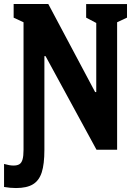

<svg xmlns="http://www.w3.org/2000/svg" viewBox="-42 -750 682 961"><path d="M75.8 -679.6 108.6 -623.4 26.3 -661.5V-730H199.7L434.1 -289.3H439.8V-679.3L462.2 -623.2L389.2 -661.7V-729.8H593.7V-661.7L511.4 -623.2L544.2 -679.8V-0.4H441.1L185.9 -469.2H180.2V0H75.8ZM-21.7 185.8V70.6Q6.1 78.6 25.4 78.6Q44.5 78.6 55.2 71.8Q65.9 65.1 70.8 48.2Q75.8 31.2 75.8 0V-16H180.2V0Q180.2 71.4 167 112.5Q153.8 153.7 123 172.4Q92.2 191.2 38 191.2Q9.6 191.2 -21.7 185.8Z"/></svg>

Font: Monaspace Xenon Var
Style: Regular
Weight: 400
Designer: Riley Cran and the Lettermatic Team
Version: Version 1.000 (Monaspace Xenon Var)